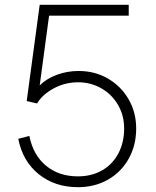

<svg xmlns="http://www.w3.org/2000/svg" viewBox="-20 -766 648 798"><path d="M56 -189 102 -201Q118 -121 171.5 -77Q225 -33 304 -33Q361 -33 404.5 -58Q448 -83 472 -128.5Q496 -174 496 -232Q496 -286 470.5 -330Q445 -374 401 -399Q357 -424 305 -424Q250 -424 203 -398.5Q156 -373 134 -336L91 -346L145 -746H515V-701H184L145 -411Q173 -439 216 -455Q259 -471 307 -471Q374 -471 428.5 -439.5Q483 -408 514.5 -353.5Q546 -299 546 -232Q546 -162 515 -106.5Q484 -51 429 -19.5Q374 12 304 12Q208 12 141 -42Q74 -96 56 -189Z"/></svg>

Font: Eudoxus Sans ExtraLight
Style: Regular
Weight: 200
Designer: Stijn de Vries
Foundry: tokotype
Version: Version 2.005